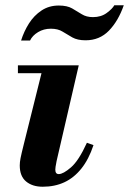

<svg xmlns="http://www.w3.org/2000/svg" viewBox="-20 -698 490 729"><path d="M142 11Q103 11 79 -9Q55 -29 55 -70Q55 -82 58 -97.5Q61 -113 71 -153L145 -450H279L195 -87Q192 -73 191 -65Q190 -57 190 -54Q190 -37 203 -37Q220 -37 249.5 -62.5Q279 -88 310 -156L335 -147Q317 -93 289 -58Q261 -23 224.5 -6Q188 11 142 11ZM48 -420V-450H222V-420ZM60 -544Q71 -579 90 -609Q109 -639 137.5 -658Q166 -677 203 -677Q235 -677 254 -666Q273 -655 290.5 -644Q308 -633 333 -633Q364 -633 385.5 -649Q407 -665 414 -678H450Q429 -618 393.5 -581.5Q358 -545 305 -545Q274 -545 254.5 -556Q235 -567 217.5 -578Q200 -589 173 -589Q146 -589 124.5 -576Q103 -563 94 -544Z"/></svg>

Font: Libre Bodoni
Style: Bold Italic
Weight: 700
Italic angle: -13°
Version: Version 2.005;gftools[0.9.23]